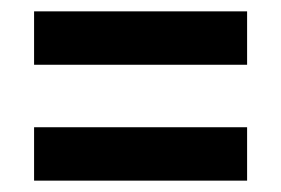

<svg xmlns="http://www.w3.org/2000/svg" viewBox="-20 -419 495 338"><path d="M40 -305V-399H415V-305ZM40 -101V-195H415V-101Z"/></svg>

Font: Odibee Sans
Style: Regular
Weight: 400
Designer: James Barnard - Barnard Co. Limited
Version: Version 2.001; ttfautohint (v1.8.3)